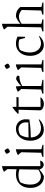

<svg xmlns="http://www.w3.org/2000/svg" viewBox="1296 -2094 806 3437"><g transform="rotate(-90 1698.5 -375.0)"><path d="M255 8Q195 8 150 -22Q105 -52 79.5 -106.5Q54 -161 54 -234Q54 -355 120 -423.5Q186 -492 298 -492Q327 -492 359 -487Q391 -482 425 -472L414 -421Q342 -447 282 -447Q243 -447 207.5 -437Q172 -427 137 -406L161 -425Q138 -388 125.5 -339.5Q113 -291 113 -238Q113 -177 131.5 -134Q150 -91 183 -68.5Q216 -46 258 -46Q289 -46 322 -59Q355 -72 389 -98V-77Q362 -52 331 -30Q300 -8 264 8Q262 8 260 8Q258 8 255 8ZM469 5Q449 5 430.5 -5.5Q412 -16 399 -36.5Q386 -57 381 -86L390 -643L342 -706Q365 -720 389 -728.5Q413 -737 443 -742V-54L544 -58Q538 -38 526 -23.5Q514 -9 499 -2Q484 5 469 5ZM410 -757 409 -758H410Z M608 0V-17Q624 -24 642.5 -30Q661 -36 683 -39L692 -397L641 -457Q665 -471 691 -480.5Q717 -490 746 -494V-37L826 -17V0ZM727 -696Q739 -683 748.5 -667Q758 -651 760 -634Q750 -621 733.5 -611.5Q717 -602 700 -600Q687 -611 677.5 -627Q668 -643 665 -660Q676 -674 692.5 -683.5Q709 -693 727 -696Z M1100 7Q1039 7 994 -23.5Q949 -54 924 -108.5Q899 -163 899 -234Q899 -309 925.5 -367Q952 -425 1000 -458.5Q1048 -492 1112 -492Q1162 -492 1200.5 -469.5Q1239 -447 1260.5 -407.5Q1282 -368 1282 -317L1279 -252Q1225 -243 1173.5 -237.5Q1122 -232 1064 -229.5Q1006 -227 932 -226V-266L1225 -270L1227 -316Q1227 -374 1193 -410Q1159 -446 1104 -446Q1080 -446 1053.5 -438Q1027 -430 1003 -416Q980 -377 968 -332.5Q956 -288 956 -244Q956 -148 1002.5 -96Q1049 -44 1126 -44Q1194 -44 1276 -84L1280 -72Q1239 -33 1193 -13Q1147 7 1100 7Z M1505 -558V-483H1680L1676 -445H1505V-51L1679 -53Q1665 -33 1644.5 -19Q1624 -5 1600.5 1.5Q1577 8 1554 8Q1517 8 1485.5 -8Q1454 -24 1442 -55L1453 -445H1381V-459Q1408 -487 1438.5 -512Q1469 -537 1505 -558Z M2058 -431Q1960 -432 1872 -376V-393Q1902 -425 1935 -449Q1968 -473 2003 -490Q2020 -488 2034 -483.5Q2048 -479 2062 -470ZM1740 0V-17Q1755 -24 1772 -29.5Q1789 -35 1815 -39L1824 -397L1773 -457Q1819 -485 1871 -494L1878 -391V-39L1989 -17V0Z M2127 0V-17Q2143 -24 2161.5 -30Q2180 -36 2202 -39L2211 -397L2160 -457Q2184 -471 2210 -480.5Q2236 -490 2265 -494V-37L2345 -17V0ZM2246 -696Q2258 -683 2267.5 -667Q2277 -651 2279 -634Q2269 -621 2252.5 -611.5Q2236 -602 2219 -600Q2206 -611 2196.5 -627Q2187 -643 2184 -660Q2195 -674 2211.5 -683.5Q2228 -693 2246 -696Z M2613 7Q2556 7 2512 -24.5Q2468 -56 2443 -111.5Q2418 -167 2418 -238Q2418 -316 2446.5 -373Q2475 -430 2524.5 -461Q2574 -492 2638 -492Q2669 -492 2700.5 -485Q2732 -478 2762 -464L2749 -416Q2692 -445 2623 -445Q2592 -445 2561.5 -436Q2531 -427 2503 -410L2530 -432Q2505 -392 2491.5 -344Q2478 -296 2478 -246Q2478 -183 2499 -137.5Q2520 -92 2557.5 -68Q2595 -44 2642 -44Q2671 -44 2702.5 -53Q2734 -62 2767 -81L2772 -70Q2700 7 2613 7ZM2738 -330 2702 -464H2762L2759 -330Z M2854 0V-17Q2868 -23 2885.5 -29Q2903 -35 2928 -39L2939 -643L2887 -705Q2911 -719 2936.5 -728.5Q2962 -738 2991 -742V-37L3072 -17V0ZM3155 0V-17Q3169 -24 3187 -29.5Q3205 -35 3229 -39L3239 -388L3292 -416V-37L3373 -17V0ZM2985 -385 2984 -404Q3014 -435 3047 -456.5Q3080 -478 3116 -491Q3121 -492 3126 -492Q3131 -492 3135 -492Q3181 -492 3220 -473.5Q3259 -455 3292 -416L3239 -388Q3183 -439 3118 -439Q3052 -439 2985 -385Z"/></g></svg>

Font: Piazzolla Thin ExtraLight
Style: Regular
Weight: 250
Version: Version 2.005